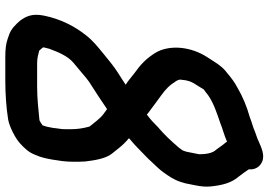

<svg xmlns="http://www.w3.org/2000/svg" viewBox="-168 -674 1037 742"><g transform="rotate(90 351.0 -303.5)"><path d="M528.2 -662C527.9 -660.6 529.8 -660.4 529.6 -659L540.8 -645C546 -637.7 552 -629.3 558.8 -620C572.9 -606.6 576.6 -579 576.6 -554L567.6 -509C566.7 -504.3 565.6 -500.3 564.2 -497C562.5 -488.4 553.9 -480.8 549.6 -474C524.5 -445 500.6 -419 471.9 -395C456 -378.8 441.7 -365.7 423.3 -352C420.5 -354.7 417.6 -357 414.7 -359L385.1 -381C375.2 -388.3 363.9 -396.7 351.1 -406C325.7 -424.3 310.2 -438.9 294.6 -464C291.4 -469 287.2 -476.8 288.4 -483C288.6 -487 289.1 -491.3 290 -496C290.3 -500.7 291.2 -505.3 292.8 -510C294.7 -519.2 298.5 -526.4 302.6 -534C310 -544.6 318.9 -560.7 326.2 -572C333.9 -577.3 341.4 -583 348.6 -589C378.9 -609.9 416.3 -622.3 453.8 -635C479 -645.3 503.5 -650.8 528.2 -662ZM464.8 51C460.7 54.5 450.9 60.5 445.4 63C406.2 66.8 361.7 72 317.6 72H224.6C203.5 72 191.1 67.5 176.2 64C172.4 60 168.6 55.7 164.8 51C164.3 50.3 164.1 49.7 164.2 49L163.4 48L164.2 44C165.3 38.7 166.9 32.3 169 25C182.4 -11.5 197.8 -47.4 223.8 -69L256.2 -96C271.8 -109.1 292.9 -127.9 309.4 -137C340.6 -157 369.4 -175.7 400.3 -197C401.1 -197.7 401.9 -198 402.5 -198L421.7 -184C431.5 -176.5 440.8 -166.4 447.5 -158L469.2 -131C469.4 -129 470 -127 471 -125C476.4 -104.2 479.8 -83.3 479.8 -59C479 -46.1 480.9 -29.6 478.4 -17C477.9 -11 477.1 -5.3 476 0C475.9 4 475.2 9 474 15L470 35C469 40.1 465.8 46 464.8 51ZM603 -25C606.7 -55.1 605.9 -86.4 604.6 -113C600.6 -148.3 593.4 -193.1 575.1 -216L551.9 -245C541.7 -257.7 528.3 -271.5 514.5 -283C532.6 -298.1 549.3 -313.1 565.9 -330C574.5 -338.6 595.2 -357.6 604.7 -369L623.7 -389C633.8 -399.7 641.7 -409 647.2 -417C661.1 -436.8 674.2 -455.2 683 -481L689 -501L697.2 -542C701.4 -562.8 702.6 -580.4 701.2 -597C696.6 -642.8 687.8 -678.8 662.3 -708C651.7 -721.3 643.2 -733.8 634.9 -746C637.1 -771 624.9 -788.5 606.6 -797C580.4 -809.2 550.8 -794.2 528.7 -785C514.7 -777.8 505.6 -776.3 489.7 -770C470.2 -761.1 453.7 -758.3 433.7 -750C391.1 -737.9 355 -723.1 319.1 -702C296.8 -690.4 281.5 -678.1 263.4 -663C233.2 -641.3 217.5 -609.5 196.2 -577C155.5 -507.4 157.2 -430.7 184.1 -386C205.8 -350.5 229 -328.3 264.5 -303C281.1 -290.2 292.1 -280.2 307.9 -270C291.8 -259.8 275.5 -248.7 259.7 -239C236.6 -224.2 208.1 -201 185.3 -182C159.5 -160.5 136.8 -143 116.2 -116C82.8 -74.3 53.7 -18.5 40.8 46C31.9 90.8 43 114.6 61.2 139C76 155.6 93.2 173.8 116.9 181L130.9 186C149.8 192.8 173.1 195 200.1 195H292.1C343.3 195 397 191.3 442.3 184C470.6 179.2 518.8 154.3 536.8 136C552.5 121.5 568.7 104.8 577.4 83L585.4 63C588.6 53.7 591.1 44.3 593 35L597 15C599.9 0.4 600.2 -11.2 603 -25Z"/></g></svg>

Font: Smoothie
Style: It
Weight: 400
Foundry: Cannot Into Space Fonts
Version: Version 0.8